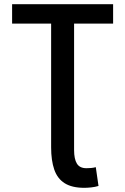

<svg xmlns="http://www.w3.org/2000/svg" viewBox="-20 -713 600 920"><path d="M384 187Q325 187 290 165Q255 143 240 99.5Q225 56 225 -7V-600H38V-693H522V-600H335V6Q335 49 348.5 71Q362 93 394 93Q405 93 416.5 92Q428 91 439 88L452 178Q436 183 417 185Q398 187 384 187Z"/></svg>

Font: Ubuntu Sans Mono Medium
Style: Regular
Weight: 500
Monospace: yes
Designer: Dalton Maag Ltd
Foundry: Dalton Maag Ltd
Version: Version 1.006